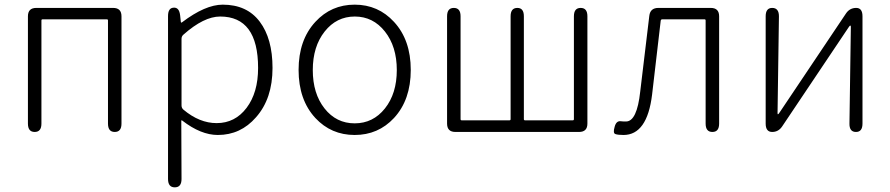

<svg xmlns="http://www.w3.org/2000/svg" viewBox="-20 -567 3826 825"><path d="M129 0Q100 0 100 -36V-497Q100 -533 136 -533H466Q502 -533 502 -497V-36Q502 0 473 0Q444 0 444 -36V-479Q444 -484 439 -484H163Q158 -484 158 -479V-36Q158 0 129 0Z M731 238Q702 238 702 202V-498Q702 -533 726 -534Q750 -536 754 -501L757 -473Q758 -468 762 -471Q862 -547 937 -547Q1041 -547 1096 -474Q1151 -401 1151 -275Q1151 -143 1080 -63Q1014 13 916 13Q843 13 763 -49Q759 -52 759 -47L760 202Q760 238 731 238ZM911 -38Q990 -38 1039.5 -103.5Q1089 -169 1089 -275Q1089 -496 926 -496Q856 -496 768 -418Q760 -411 760 -400V-114Q760 -103 768 -96Q837 -38 911 -38Z M1335 -60Q1263 -138 1263 -266.5Q1263 -395 1335 -473Q1403 -547 1504 -547Q1605 -547 1673 -473Q1745 -395 1745 -266.5Q1745 -138 1673 -60Q1605 13 1504 13Q1403 13 1335 -60ZM1374.5 -101Q1425 -37 1504 -37Q1583 -37 1634 -101Q1685 -165 1685 -266Q1685 -367 1634 -431.5Q1583 -496 1504.5 -496Q1426 -496 1375 -431.5Q1324 -367 1324 -266Q1324 -165 1374.5 -101Z M1937 0Q1901 0 1901 -36V-497Q1901 -533 1930 -533Q1959 -533 1959 -497V-55Q1959 -50 1964 -50H2169Q2174 -50 2174 -55V-497Q2174 -533 2203 -533Q2231 -533 2231 -497V-55Q2231 -50 2236 -50H2441Q2446 -50 2446 -55V-497Q2446 -533 2475 -533Q2504 -533 2504 -497V-36Q2504 0 2468 0Z M2659 13Q2635 13 2624 9Q2613 5 2621 -22Q2628 -49 2648 -46Q2653 -45 2670 -45Q2717 -45 2731 -174L2770 -499Q2774 -533 2809 -533H3034Q3070 -533 3070 -497V-36Q3070 0 3041 0Q3012 0 3012 -36V-479Q3012 -484 3007 -484H2826Q2820 -484 2819 -478L2782 -161Q2761 13 2659 13Z M3298 0Q3270 0 3270 -36V-497Q3270 -533 3298 -533Q3327 -533 3327 -497L3321 -81Q3321 -76 3323 -76Q3325 -76 3330 -84L3615 -509Q3631 -533 3659 -533Q3686 -533 3686 -497V-36Q3686 0 3658 0Q3629 0 3630 -37L3636 -452Q3636 -457 3633.5 -457Q3631 -457 3626 -449L3341 -24Q3325 0 3298 0Z"/></svg>

Font: Resource Han Rounded KR Light
Style: Regular
Weight: 300
Designer: Cyano Hao (round all glyphs); Ryoko NISHIZUKA 西塚涼子 (kana, bopomofo & ideographs); Paul D. Hunt (Latin, Greek & Cyrillic)
Foundry: Cyano Hao
Version: 0.990